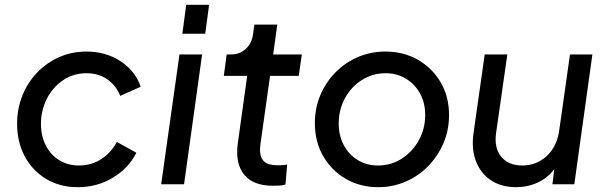

<svg xmlns="http://www.w3.org/2000/svg" viewBox="-20 -765 2514 797"><path d="M303 12Q229 12 172 -22Q115 -56 83 -115.5Q51 -175 51 -251Q51 -314 73 -368.5Q95 -423 134.5 -464Q174 -505 226 -528Q278 -551 339 -551Q420 -551 481 -510.5Q542 -470 564 -405L479 -367Q463 -409 426.5 -435Q390 -461 339 -461Q284 -461 241 -431.5Q198 -402 174 -354Q150 -306 150 -251Q150 -201 170 -161.5Q190 -122 226 -100Q262 -78 308 -78Q360 -78 401 -105Q442 -132 465 -176L546 -131Q515 -68 449.5 -28Q384 12 303 12Z M737 -625 753 -745H848L832 -625ZM649 0 725 -539H819L744 0Z M1112 6Q1031 6 993.5 -40Q956 -86 967 -169L1006 -450H909L921 -539H939Q975 -539 1000 -562Q1025 -585 1030 -621L1036 -663H1131L1114 -539H1233L1220 -450H1101L1061 -166Q1055 -125 1070 -102Q1085 -79 1133 -79Q1142 -79 1152.5 -79.5Q1163 -80 1172 -82L1165 1Q1152 5 1136.5 5.5Q1121 6 1112 6Z M1550 12Q1476 12 1416.5 -22Q1357 -56 1322 -116Q1287 -176 1287 -254Q1287 -316 1309.5 -369.5Q1332 -423 1372 -464Q1412 -505 1465.5 -528Q1519 -551 1580 -551Q1655 -551 1714.5 -517Q1774 -483 1809 -423.5Q1844 -364 1844 -287Q1844 -225 1821 -171Q1798 -117 1757.5 -75.5Q1717 -34 1663.5 -11Q1610 12 1550 12ZM1549 -78Q1604 -78 1648.5 -107Q1693 -136 1719 -183.5Q1745 -231 1745 -288Q1745 -338 1723.5 -377Q1702 -416 1665 -438.5Q1628 -461 1580 -461Q1526 -461 1481.5 -432.5Q1437 -404 1411.5 -356.5Q1386 -309 1386 -252Q1386 -202 1407 -162.5Q1428 -123 1465 -100.5Q1502 -78 1549 -78Z M2122 12Q2062 12 2019 -16Q1976 -44 1956 -95Q1936 -146 1946 -215L1992 -539H2086L2039 -211Q2031 -150 2061 -114Q2091 -78 2148 -78Q2206 -78 2248.5 -116.5Q2291 -155 2301 -221L2346 -539H2439L2364 0H2273L2281 -63Q2253 -26 2211.5 -7Q2170 12 2122 12Z"/></svg>

Font: Plus Jakarta Sans Medium
Style: Italic
Weight: 500
Italic angle: -8°
Designer: Gumpita Rahayu
Foundry: Tokotype
Version: Version 2.071; ttfautohint (v1.8.4.7-5d5b);gftools[0.9.29]